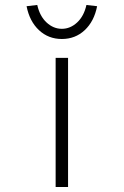

<svg xmlns="http://www.w3.org/2000/svg" viewBox="-20 -753 500 773"><path d="M204 0V-520H254V0ZM229 -596Q175 -596 137 -631.5Q99 -667 87 -728L130 -733Q140 -688 167.5 -662.5Q195 -637 229 -637Q263 -637 290.5 -662.5Q318 -688 328 -733L371 -728Q359 -667 321 -631.5Q283 -596 229 -596Z"/></svg>

Font: Lexend Zetta ExtraLight
Style: Regular
Weight: 250
Version: Version 1.007